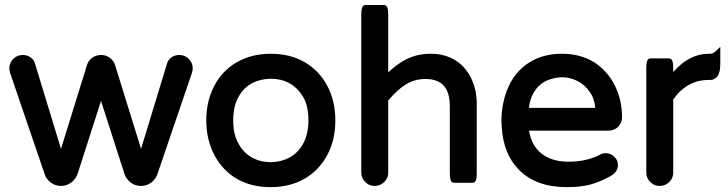

<svg xmlns="http://www.w3.org/2000/svg" viewBox="-20 -734 2929 773"><path d="M17.6 -459Q17.6 -481 33.4 -496.8Q49.3 -512.7 71.3 -512.7Q94.7 -512.7 109.4 -497.6Q117.2 -490.2 120.6 -479L225.6 -134.8L329.6 -470.2Q335.9 -492.7 356 -504.4Q370.1 -512.7 386.7 -512.7Q406.2 -512.7 421.9 -501.5Q438.5 -489.7 443.8 -470.2Q496.1 -302.2 547.9 -134.8L652.8 -479Q657.7 -495.1 671.4 -503.9Q685.1 -512.7 702.1 -512.7Q724.1 -512.7 740 -496.8Q755.9 -481 755.9 -459Q755.9 -449.7 752.4 -439.5L613.8 -33.2Q606.9 -12.2 588.6 1.2Q570.3 14.6 547.9 14.6Q525.4 14.6 506.8 1.5Q488.3 -12.2 481 -34.2L386.7 -327.6L292.5 -34.2Q284.7 -12.2 266.4 1.2Q248 14.6 225.6 14.6Q200.2 14.6 180.2 -2.4Q165.5 -14.6 159.7 -33.2L21 -439.5Q17.6 -449.7 17.6 -459Z M918.9 -249.5Q918.9 -230 921.4 -212.4Q926.3 -177.7 941.4 -153.8Q961.4 -117.7 995.1 -99.4Q1028.8 -81.1 1070.3 -81.1Q1108.4 -81.1 1143.6 -98.6Q1179.2 -117.2 1200.2 -155.3Q1221.7 -193.8 1221.7 -250Q1221.7 -309.1 1199.7 -345.2Q1188.5 -363.3 1176.3 -375.5Q1148.9 -402.8 1109.9 -412.6Q1091.3 -417 1070.3 -417Q1032.2 -417 997.1 -400.4Q961.4 -381.8 940.4 -344.2Q918.9 -306.2 918.9 -249.5ZM1205.6 -484.4Q1265.1 -449.7 1297.9 -388.2Q1330.1 -327.1 1330.1 -248.8Q1330.1 -170.4 1297.9 -110.4Q1264.2 -47.4 1205.1 -13.9Q1146 19.5 1069.3 19.5Q992.7 19.5 934.1 -13.7Q875.5 -47.9 842.8 -110.4Q810.5 -171.9 810.5 -249.5Q810.5 -327.1 843 -388.9Q875.5 -450.7 934.6 -484.1Q993.7 -517.6 1070.3 -517.6Q1147 -517.6 1205.6 -484.4Z M1434.6 -39.1V-672.9Q1434.6 -688 1435.8 -694.6Q1437 -701.2 1438.2 -704.3Q1439.5 -707.5 1442.6 -710.7Q1445.8 -713.9 1451.2 -713.9H1526.4Q1533.2 -713.9 1537.6 -707Q1543 -699.2 1543 -672.9V-442.4Q1577.1 -475.1 1613.3 -494.1Q1658.2 -517.6 1714.6 -517.6Q1771 -517.6 1814.5 -490.7Q1855.5 -463.9 1877.4 -418Q1899.4 -372.1 1899.4 -316.4V-39.1Q1899.4 -23.9 1898.2 -17.3Q1897 -10.7 1895.8 -7.6Q1894.5 -4.4 1891.4 -1.2Q1888.2 2 1882.8 2H1807.6Q1799.8 2 1795.9 -5.9Q1791 -14.6 1791 -39.1V-306.6Q1791 -384.3 1743.2 -406.2Q1723.1 -416 1693.4 -416Q1648.9 -416 1613.8 -394Q1578.1 -372.1 1543 -329.1V-39.1Q1543 -14.2 1522.9 2.4Q1507.8 14.6 1488.3 14.6Q1466.3 14.6 1450.4 -1.2Q1434.6 -17.1 1434.6 -39.1Z M2376 -300.3Q2376 -300.8 2376 -301.5Q2376 -302.2 2376 -302.7Q2372.6 -339.4 2354 -364.3Q2334 -393.6 2304.2 -408.2Q2274.4 -422.9 2243.7 -422.9Q2212.9 -422.9 2180.2 -409.2Q2148.4 -393.6 2129.9 -363.3Q2113.3 -335.9 2109.4 -299.8H2373Q2375 -299.8 2376 -300.3ZM2000 -221.7Q1999 -234.9 1999 -241.9Q1999 -249 1999 -249Q1999 -283.2 2005.4 -315.9Q2027.8 -428.2 2108.4 -481Q2164.6 -517.6 2242.2 -517.6Q2316.9 -517.6 2373 -482.9Q2425.8 -448.2 2455.1 -390.1Q2484.4 -332 2484.4 -261.7Q2484.4 -239.3 2468.8 -223.6Q2453.1 -208 2429.7 -208H2109.9Q2119.6 -149.4 2157.7 -117.7Q2198.7 -83 2269.5 -83Q2307.6 -83 2340.1 -90.8Q2372.6 -98.6 2397.5 -112.3Q2406.2 -117.2 2418.9 -117.2Q2439.5 -117.2 2454.1 -102.1Q2467.8 -88.9 2467.8 -69.8Q2467.8 -41.5 2437 -24.4Q2395 -1.5 2356.7 9Q2318.4 19.5 2261.7 19.5Q2137.7 19.5 2068.4 -51.3Q2006.8 -114.3 2000 -221.7Z M2690.4 -443.8Q2754.4 -517.6 2834 -517.6H2838.9Q2852.1 -517.6 2864.7 -530.8L2879.9 -545.4V-476.6Q2879.9 -437.5 2864.3 -422.4Q2854.5 -412.1 2838.9 -412.1H2832Q2776.4 -412.1 2732.4 -378.4Q2709 -360.4 2690.4 -333V-39.1Q2690.4 -14.2 2670.4 2.4Q2655.3 14.6 2635.7 14.6Q2613.8 14.6 2597.9 -1.2Q2582 -17.1 2582 -39.1V-458Q2582 -473.1 2583.7 -482.2Q2585.4 -491.2 2589.4 -495.1Q2593.3 -499 2598.6 -499H2673.8Q2679.2 -499 2683.1 -495.1Q2687 -491.2 2688.7 -482.2Q2690.4 -473.1 2690.4 -458Z"/></svg>

Font: YuPearl-SemiBold
Style: SemiBold
Weight: 600
Designer: Max Yao
Foundry: Max-Everyday
Version: Version 1.011; ttfautohint (v1.8.3)